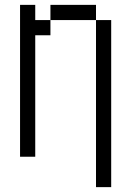

<svg xmlns="http://www.w3.org/2000/svg" viewBox="-20 -645 540 790"><path d="M375 -562.5V125H437.5V-562.5ZM62.5 -625Q62.5 -625 62.5 0H125Q125 0 125 -500H187.5V-562.5H125V-625ZM187.5 -562.5H375V-625H187.5Z"/></svg>

Font: Unifont
Style: Regular
Weight: 500
Version: Version 13.0.05